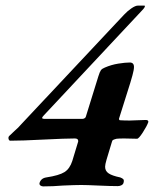

<svg xmlns="http://www.w3.org/2000/svg" viewBox="-20 -662 553 685"><path d="M121 -9Q126 -26 145 -29Q191 -36 210 -48Q229 -60 238 -88L258 -154Q259 -156 259 -159Q259 -168 247 -168Q214 -168 134 -164Q58 -160 17 -160Q12 -160 10.5 -166.5Q9 -173 13 -177L32 -195Q45 -206 57 -220L422 -609Q434 -622 448.5 -632Q463 -642 472 -642H495Q497 -642 497 -640Q497 -635 486 -624L136 -250Q130 -244 130.5 -241Q131 -238 137 -238H275Q278 -238 281.5 -240Q285 -242 286 -245L331 -390Q336 -406 340 -411.5Q344 -417 354 -421Q377 -431 402 -435Q427 -439 443 -439Q458 -439 458 -423Q458 -413 452.5 -393Q447 -373 445 -367L405 -240Q404 -238 405 -235.5Q406 -233 408 -233Q424 -232 443 -232Q454 -232 500 -234Q505 -234 507.5 -232Q510 -230 509 -226Q504 -212 489.5 -189.5Q475 -167 469 -167L423 -168Q404 -168 396 -167Q388 -165 384 -163Q380 -161 379 -155L360 -92Q355 -75 355 -67Q355 -52 367.5 -43.5Q380 -35 409 -29Q417 -26 420 -22.5Q423 -19 421 -11Q420 -5 414 -1.5Q408 2 400 2Q375 2 331 0Q289 -2 270 -2Q248 -2 204 0Q170 3 134 3Q129 3 124.5 0Q120 -3 121 -9Z"/></svg>

Font: EB Garamond SemiBold
Style: Italic
Weight: 600
Italic angle: -17.2°
Designer: Georg Duffner and Octavio Pardo
Foundry: Georg Duffner
Version: Version 1.000